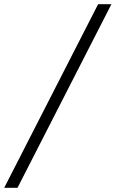

<svg xmlns="http://www.w3.org/2000/svg" viewBox="-127 -730 548 910"><path d="M-107 160H-44L401 -710H338L-107 160Z"/></svg>

Font: Source Serif 4 Variable
Style: Italic
Weight: 400
Italic angle: -12°
Designer: Frank Grießhammer
Foundry: Adobe Systems Incorporated
Version: Version 4.004;hotconv 1.0.116;makeotfexe 2.5.65601